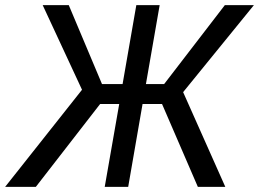

<svg xmlns="http://www.w3.org/2000/svg" viewBox="-61 -731 1013 751"><path d="M572.8 -324.2H496.6L440.4 0H348.6L405.3 -324.2H330.6L79.1 0H-41L259.8 -379.9L106 -710.9H208L337.9 -402.3H418.5L472.2 -710.9H563.5L509.8 -402.3H581.1L818.4 -710.9H932.1L655.3 -370.6L820.3 0H712.9Z"/></svg>

Font: Roboto
Style: Italic
Weight: 400
Italic angle: -12°
Designer: Google
Version: Version 2.134; 2016; ttfautohint (v1.6)